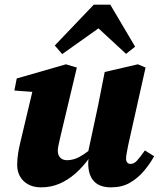

<svg xmlns="http://www.w3.org/2000/svg" viewBox="-20 -791 688 827"><path d="M157 16Q124 16 101 3Q78 -10 66 -31.5Q54 -53 54 -80Q54 -108 58.5 -134Q63 -160 69 -184L126 -424L165 -392L42 -401L52 -453L264 -514L311 -500L241 -206Q238 -193 235.5 -181.5Q233 -170 231 -160.5Q229 -151 229 -141Q229 -122 240 -111.5Q251 -101 268 -101Q286 -101 303.5 -107Q321 -113 341 -126.5Q361 -140 384 -160L394 -112H366Q337 -72 304.5 -43.5Q272 -15 235.5 0.5Q199 16 157 16ZM458 16Q409 16 384.5 -10.5Q360 -37 360 -88Q360 -97 361.5 -105.5Q363 -114 364 -124H357L402 -334Q409 -372 416.5 -407.5Q424 -443 431 -481L574 -514L607 -500L532 -165Q529 -148 526 -133Q523 -118 523 -108Q523 -97 528 -91Q533 -85 543 -85Q557 -85 570 -99Q583 -113 604 -143L644 -118Q625 -84 599 -53.5Q573 -23 539 -3.5Q505 16 458 16ZM523 -559 365 -705H455L248 -558L216 -595L384 -771H455L562 -590Z"/></svg>

Font: Source Serif 4 ExtraBold
Style: Italic
Weight: 800
Italic angle: -12°
Designer: Frank Grießhammer
Foundry: Adobe Systems Incorporated
Version: Version 4.004;hotconv 1.0.116;makeotfexe 2.5.65601